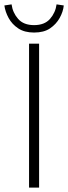

<svg xmlns="http://www.w3.org/2000/svg" viewBox="-36 -859 312 879"><path d="M97 0V-659H143V0ZM120 -710Q76 -710 47.5 -729Q19 -748 3.5 -776.5Q-12 -805 -16 -834L17 -839Q22 -801 47 -772.5Q72 -744 120 -744Q168 -744 193 -772.5Q218 -801 223 -839L256 -834Q253 -805 237 -776.5Q221 -748 193 -729Q165 -710 120 -710Z"/></svg>

Font: Mada Light
Style: Regular
Weight: 300
Designer: Khaled Hosny
Version: Version 1.5